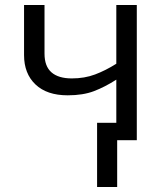

<svg xmlns="http://www.w3.org/2000/svg" viewBox="-20 -555 647 760"><path d="M521.5 -535.2V0H443.8V185.1H364.3V-68.8H440.4V-239.7Q395.5 -210.9 352.1 -194.3Q308.6 -177.7 248 -177.7Q165.5 -177.7 120.4 -220.7Q75.2 -263.7 75.2 -336.9V-535.2H156.2V-342.8Q156.2 -292.5 183.8 -268.6Q211.4 -244.6 264.2 -244.6Q314.9 -244.6 356.4 -260.3Q397.9 -275.9 440.4 -302.7V-535.2Z"/></svg>

Font: Wonky
Style: Regular
Weight: 400
Designer: Monotype Design Team
Foundry: Monotype Imaging Inc.
Version: Version 3.000